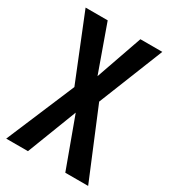

<svg xmlns="http://www.w3.org/2000/svg" viewBox="-176 -804 796 895"><g transform="rotate(30 222.0 -357.0)"><path d="M443 0H320L222 -267L119 0H2L157 -367L17 -714H136L225 -465L312 -714H430L291 -366Z"/></g></svg>

Font: Noto Sans Gurmukhi ExtraCondensed SemiBold
Style: Regular
Weight: 600
Width: 2
Designer: Jelle Bosma - Monotype Design Team
Foundry: Monotype Imaging Inc.
Version: Version 2.004; ttfautohint (v1.8.4.7-5d5b)